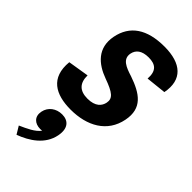

<svg xmlns="http://www.w3.org/2000/svg" viewBox="-337 -827 1304 1304"><g transform="rotate(45 315.0 -175.0)"><path d="M479 -506.5 624.5 -522C653 -668 568 -741.5 407 -741.5C239 -741.5 141 -674.5 115.5 -544C90.5 -413 174 -342.5 277 -305C377 -269 408 -244 398.5 -195C391 -157.5 362.5 -121 286.5 -121C210.5 -121 174.5 -159.5 175.5 -233.5L24.5 -209C8.5 -44.5 113 12.5 258.5 12.5C414.5 12.5 541.5 -55 570.5 -203.5C597 -339 513 -395 388.5 -438C321 -459 265 -481.5 277 -544C285.5 -586 318 -613.5 383 -613.5C448 -613.5 485 -586.5 479 -506.5ZM205.5 251.5C211.5 251.5 217 251 223 250.5C194 289.5 140.5 313 86 337.5L119.5 393C209 360 302 300.5 322.5 195C338.5 113.5 300.5 75.5 241 75.5C185 75.5 138.5 109 128 163C117 218 152 251.5 205.5 251.5Z"/></g></svg>

Font: Monaspace Neon ExtraBold
Style: Italic
Weight: 800
Italic angle: -11°
Designer: Riley Cran & the Lettermatic Team
Foundry: Lettermatic
Version: Version 1.200 (Monaspace Neon)